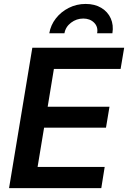

<svg xmlns="http://www.w3.org/2000/svg" viewBox="-20 -975 664 995"><path d="M26.9 0 147.5 -727.5H623.5L605 -617.7H259.3L227.1 -421.9H547.4L529.3 -313.5H208.5L174.8 -109.9H522.5L504.9 0ZM423.8 -954.6Q471.2 -954.6 504.9 -934.3Q538.6 -914.1 554 -879.6Q569.3 -845.2 562.5 -802.7H483.4Q489.3 -835.9 467.8 -857.4Q446.3 -878.9 411.6 -878.9Q376.5 -878.9 348.1 -857.4Q319.8 -835.9 314 -802.7H235.4Q242.7 -845.2 269.5 -879.6Q296.4 -914.1 336.7 -934.3Q377 -954.6 423.8 -954.6Z"/></svg>

Font: Inter 16pt SemiBold
Style: Italic
Weight: 600
Italic angle: -9.3988°
Version: Version 4.001;git-66647c0bb